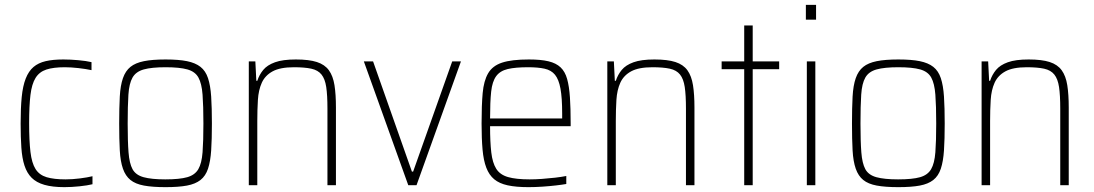

<svg xmlns="http://www.w3.org/2000/svg" viewBox="-20 -763 4508 791"><path d="M245 8Q196 8 163 -1.5Q130 -11 110.5 -30.5Q91 -50 81 -80.5Q71 -111 68 -154.5Q65 -198 65 -254Q65 -318 69.5 -363.5Q74 -409 86 -439.5Q98 -470 118 -487Q138 -504 168 -511Q198 -518 241 -518Q270 -518 303 -515Q336 -512 357 -507V-474Q334 -479 303 -482.5Q272 -486 247 -486Q200 -486 171 -476.5Q142 -467 126.5 -442Q111 -417 105.5 -372Q100 -327 100 -256Q100 -183 105.5 -137Q111 -91 126.5 -66.5Q142 -42 172 -33Q202 -24 250 -24Q278 -24 309.5 -28Q341 -32 361 -37V-4Q341 1 308 4.5Q275 8 245 8Z M662 8Q608 8 573 1.5Q538 -5 517.5 -21.5Q497 -38 486.5 -68Q476 -98 473.5 -143.5Q471 -189 471 -254Q471 -319 473.5 -365Q476 -411 486.5 -441Q497 -471 517.5 -487.5Q538 -504 573 -511Q608 -518 662 -518Q716 -518 750.5 -511Q785 -504 806 -487.5Q827 -471 837 -441Q847 -411 850 -365Q853 -319 853 -254Q853 -189 850 -143.5Q847 -98 837 -68Q827 -38 806 -21.5Q785 -5 750.5 1.5Q716 8 662 8ZM661 -24Q720 -24 751.5 -33Q783 -42 797 -66Q811 -90 814.5 -135.5Q818 -181 818 -254Q818 -327 814.5 -373Q811 -419 797.5 -443.5Q784 -468 752 -477Q720 -486 662 -486Q605 -486 572.5 -477Q540 -468 526 -443.5Q512 -419 509 -373Q506 -327 506 -254Q506 -181 509.5 -135.5Q513 -90 526 -66Q539 -42 571.5 -33Q604 -24 661 -24Z M1005 0V-510H1032L1036 -430H1040Q1048 -455 1064.5 -475Q1081 -495 1113 -506.5Q1145 -518 1199 -518Q1253 -518 1285.5 -507.5Q1318 -497 1335 -473.5Q1352 -450 1358 -412Q1364 -374 1364 -320V0H1329V-315Q1329 -371 1324 -404.5Q1319 -438 1304.5 -456Q1290 -474 1262.5 -480Q1235 -486 1191 -486Q1134 -486 1103 -469Q1072 -452 1058.5 -422Q1045 -392 1042.5 -351.5Q1040 -311 1040 -264V0Z M1662 0 1479 -510H1517L1677 -56H1682L1843 -510H1879L1696 0Z M2157 8Q2106 8 2071.5 0.5Q2037 -7 2016 -24.5Q1995 -42 1983.5 -72Q1972 -102 1968 -147Q1964 -192 1964 -254Q1964 -329 1968.5 -379.5Q1973 -430 1991 -461Q2009 -492 2048.5 -505Q2088 -518 2159 -518Q2208 -518 2239.5 -510.5Q2271 -503 2289.5 -485.5Q2308 -468 2316.5 -437.5Q2325 -407 2328 -362Q2331 -317 2331 -256V-243H1999Q1999 -178 2004 -135Q2009 -92 2024.5 -67.5Q2040 -43 2073 -33.5Q2106 -24 2162 -24Q2186 -24 2213.5 -26Q2241 -28 2267 -31Q2293 -34 2313 -38V-5Q2296 -2 2270 1Q2244 4 2214.5 6Q2185 8 2157 8ZM2296 -256V-296Q2296 -360 2289 -398Q2282 -436 2266.5 -455Q2251 -474 2223.5 -480Q2196 -486 2156 -486Q2103 -486 2071.5 -478.5Q2040 -471 2024 -449Q2008 -427 2003.5 -385.5Q1999 -344 1999 -275H2315Z M2482 0V-510H2509L2513 -430H2517Q2525 -455 2541.5 -475Q2558 -495 2590 -506.5Q2622 -518 2676 -518Q2730 -518 2762.5 -507.5Q2795 -497 2812 -473.5Q2829 -450 2835 -412Q2841 -374 2841 -320V0H2806V-315Q2806 -371 2801 -404.5Q2796 -438 2781.5 -456Q2767 -474 2739.5 -480Q2712 -486 2668 -486Q2611 -486 2580 -469Q2549 -452 2535.5 -422Q2522 -392 2519.5 -351.5Q2517 -311 2517 -264V0Z M3046 0V-478H2953V-510H3046V-658H3081V-510H3190V-478H3081V0Z M3300 -682V-743H3342V-682ZM3304 0V-510H3339V0Z M3681 8Q3627 8 3592 1.5Q3557 -5 3536.5 -21.5Q3516 -38 3505.5 -68Q3495 -98 3492.5 -143.5Q3490 -189 3490 -254Q3490 -319 3492.5 -365Q3495 -411 3505.5 -441Q3516 -471 3536.5 -487.5Q3557 -504 3592 -511Q3627 -518 3681 -518Q3735 -518 3769.5 -511Q3804 -504 3825 -487.5Q3846 -471 3856 -441Q3866 -411 3869 -365Q3872 -319 3872 -254Q3872 -189 3869 -143.5Q3866 -98 3856 -68Q3846 -38 3825 -21.5Q3804 -5 3769.5 1.5Q3735 8 3681 8ZM3680 -24Q3739 -24 3770.5 -33Q3802 -42 3816 -66Q3830 -90 3833.5 -135.5Q3837 -181 3837 -254Q3837 -327 3833.5 -373Q3830 -419 3816.5 -443.5Q3803 -468 3771 -477Q3739 -486 3681 -486Q3624 -486 3591.5 -477Q3559 -468 3545 -443.5Q3531 -419 3528 -373Q3525 -327 3525 -254Q3525 -181 3528.5 -135.5Q3532 -90 3545 -66Q3558 -42 3590.5 -33Q3623 -24 3680 -24Z M4024 0V-510H4051L4055 -430H4059Q4067 -455 4083.5 -475Q4100 -495 4132 -506.5Q4164 -518 4218 -518Q4272 -518 4304.5 -507.5Q4337 -497 4354 -473.5Q4371 -450 4377 -412Q4383 -374 4383 -320V0H4348V-315Q4348 -371 4343 -404.5Q4338 -438 4323.5 -456Q4309 -474 4281.5 -480Q4254 -486 4210 -486Q4153 -486 4122 -469Q4091 -452 4077.5 -422Q4064 -392 4061.5 -351.5Q4059 -311 4059 -264V0Z"/></svg>

Font: Saira Thin SemiCondensed
Style: Regular
Weight: 100
Width: 4
Version: Version 1.101